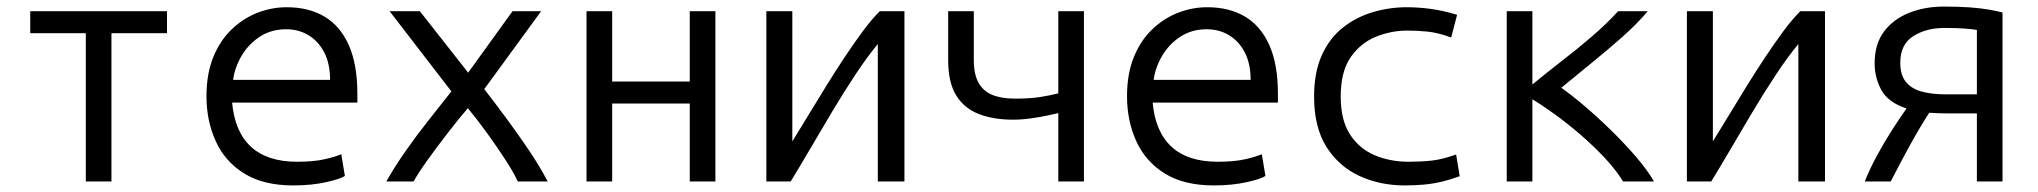

<svg xmlns="http://www.w3.org/2000/svg" viewBox="-20 -552 6200 584"><path d="M241 0V-451H72V-518H488V-451H319V0Z M872 12Q781 12 722.5 -24.5Q664 -61 636 -123Q608 -185 608 -259Q608 -328 629 -379Q650 -430 685.5 -463.5Q721 -497 764 -513.5Q807 -530 852 -530Q919 -530 967 -501.5Q1015 -473 1041 -414.5Q1067 -356 1067 -267Q1067 -263 1067 -255Q1067 -247 1067 -240H686Q694 -151 743.5 -105.5Q793 -60 884 -60Q935 -60 969 -68Q1003 -76 1018 -83L1029 -17Q1017 -8 972.5 2Q928 12 872 12ZM689 -309H984Q984 -358 966.5 -392Q949 -426 919 -444.5Q889 -463 850 -463Q805 -463 770.5 -440.5Q736 -418 715 -382.5Q694 -347 689 -309Z M1155 0Q1181 -46 1214 -93Q1247 -140 1283 -185.5Q1319 -231 1353 -274L1165 -518H1257L1404 -331L1539 -518H1626L1453 -281Q1487 -237 1521 -191Q1555 -145 1587.5 -97Q1620 -49 1646 0H1555Q1542 -28 1517 -66.5Q1492 -105 1462 -146.5Q1432 -188 1403 -223Q1374 -189 1341.5 -147Q1309 -105 1281 -66Q1253 -27 1238 0Z M1764 0V-518H1842V-304H2078V-518H2156V0H2078V-237H1842V0Z M2311 0V-518H2390V-122Q2413 -159 2439 -202Q2465 -245 2492.5 -289.5Q2520 -334 2548.5 -377Q2577 -420 2604 -456.5Q2631 -493 2656 -518H2731V0H2650V-418Q2619 -381 2582.5 -326Q2546 -271 2510 -210.5Q2474 -150 2441.5 -94.5Q2409 -39 2385 0Z M3199 0V-208Q3190 -206 3167.5 -201Q3145 -196 3116.5 -192Q3088 -188 3061 -188Q3001 -188 2956.5 -205.5Q2912 -223 2888 -262.5Q2864 -302 2864 -369V-518H2942V-369Q2942 -327 2956 -301Q2970 -275 2998 -263.5Q3026 -252 3067 -252Q3114 -252 3144.5 -257Q3175 -262 3199 -268V-518H3277V0Z M3672 12Q3581 12 3522.5 -24.5Q3464 -61 3436 -123Q3408 -185 3408 -259Q3408 -328 3429 -379Q3450 -430 3485.5 -463.5Q3521 -497 3564 -513.5Q3607 -530 3652 -530Q3719 -530 3767 -501.5Q3815 -473 3841 -414.5Q3867 -356 3867 -267Q3867 -263 3867 -255Q3867 -247 3867 -240H3486Q3494 -151 3543.5 -105.5Q3593 -60 3684 -60Q3735 -60 3769 -68Q3803 -76 3818 -83L3829 -17Q3817 -8 3772.5 2Q3728 12 3672 12ZM3489 -309H3784Q3784 -358 3766.5 -392Q3749 -426 3719 -444.5Q3689 -463 3650 -463Q3605 -463 3570.5 -440.5Q3536 -418 3515 -382.5Q3494 -347 3489 -309Z M4253 12Q4177 12 4114.5 -17Q4052 -46 4014.5 -105.5Q3977 -165 3977 -258Q3977 -332 4000.5 -384Q4024 -436 4064.5 -468Q4105 -500 4155.5 -515Q4206 -530 4259 -530Q4294 -530 4331.5 -525Q4369 -520 4412 -507L4394 -438Q4353 -453 4321 -456Q4289 -459 4261 -459Q4211 -459 4164.5 -440Q4118 -421 4088 -377.5Q4058 -334 4058 -258Q4058 -187 4086 -143.5Q4114 -100 4161 -80Q4208 -60 4265 -60Q4302 -60 4334.5 -63.5Q4367 -67 4409 -82L4420 -16Q4393 -6 4366 0.5Q4339 7 4311 9.5Q4283 12 4253 12Z M4563 0V-518H4641V-295Q4687 -333 4733 -368.5Q4779 -404 4822 -441Q4865 -478 4902 -518H4992Q4959 -479 4915 -440Q4871 -401 4823.5 -362.5Q4776 -324 4729 -285Q4759 -264 4798.5 -230.5Q4838 -197 4879 -157Q4920 -117 4955 -76.5Q4990 -36 5011 0H4917Q4894 -37 4859.5 -73.5Q4825 -110 4786 -143.5Q4747 -177 4709 -204.5Q4671 -232 4641 -250V0Z M5111 0V-518H5190V-122Q5213 -159 5239 -202Q5265 -245 5292.5 -289.5Q5320 -334 5348.5 -377Q5377 -420 5404 -456.5Q5431 -493 5456 -518H5531V0H5450V-418Q5419 -381 5382.5 -326Q5346 -271 5310 -210.5Q5274 -150 5241.5 -94.5Q5209 -39 5185 0Z M5652 0Q5667 -38 5689 -78.5Q5711 -119 5735 -156.5Q5759 -194 5779 -222Q5722 -241 5702 -279Q5682 -317 5682 -359Q5682 -418 5710.5 -456Q5739 -494 5787 -513Q5835 -532 5892 -532Q5939 -532 5972 -529.5Q6005 -527 6028.5 -523Q6052 -519 6071 -514V0H5993V-207H5914Q5896 -207 5879.5 -207.5Q5863 -208 5848 -209Q5817 -161 5786 -104Q5755 -47 5731 0ZM5898 -265H5993V-461Q5982 -463 5957 -465Q5932 -467 5894 -467Q5839 -467 5799.5 -442Q5760 -417 5760 -361Q5760 -324 5777 -303Q5794 -282 5825 -273.5Q5856 -265 5898 -265Z"/></svg>

Font: Ubuntu Sans Mono
Style: Regular
Weight: 400
Monospace: yes
Designer: Dalton Maag Ltd
Foundry: Dalton Maag Ltd
Version: Version 1.006